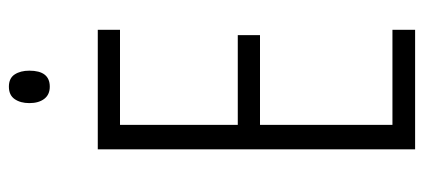

<svg xmlns="http://www.w3.org/2000/svg" viewBox="-281 -673 954 432"><g transform="rotate(-90 196.0 -457.0)"><path d="M345 0H76V-714H345V-664H131V-399H333V-349H131V-51H345ZM217 -914Q236 -914 244.5 -901Q253 -888 253 -868Q253 -822 217 -822Q199 -822 189.5 -834.5Q180 -847 180 -868Q180 -888 189 -901Q198 -914 217 -914Z"/></g></svg>

Font: Noto Sans Lao UI ExtCond Light
Style: Regular
Weight: 300
Width: 2
Designer: Monotype Design Team
Foundry: Monotype Imaging Inc.
Version: Version 2.000; ttfautohint (v1.8.4.7-5d5b)